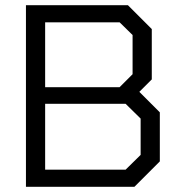

<svg xmlns="http://www.w3.org/2000/svg" viewBox="-20 -720 686 740"><path d="M80 -700H473L565 -608V-414L517 -366L596 -287V-98L498 0H80ZM441 -384 491 -434V-585L441 -634H154V-384ZM464 -66 522 -123V-263L464 -320H154V-66Z"/></svg>

Font: Chakra Petch
Style: Regular
Weight: 400
Designer: Katatrad Aksorn Co.,Ltd.
Foundry: Cadson Demak Co.,Ltd.
Version: Version 1.000; ttfautohint (v1.6)